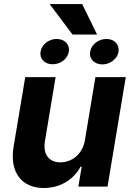

<svg xmlns="http://www.w3.org/2000/svg" viewBox="-20 -930 662 957"><path d="M403.4 -232.2C391.7 -159.1 335.6 -120.7 281.2 -120.7C223.7 -120.7 193.5 -160.9 203.8 -225.1L257.1 -545.5H105.8L47.6 -198.2C27 -70.7 88.4 7.1 198.2 7.1C280.2 7.1 347.7 -35.2 381.4 -99.1H387.1L370.7 0H516L606.9 -545.5H455.6ZM182.2 -672.6C176.1 -637.4 202.1 -609.7 241.8 -609.7C283 -609.7 317.1 -637.4 323.2 -672.6C328.5 -707.4 303.3 -735.8 262.1 -735.8C221.9 -735.8 187.1 -706.7 182.2 -672.6ZM227.3 -909.8 341.6 -757.8H463.8L389.6 -909.8ZM429.3 -671.9C423.3 -637.4 449.2 -609 490.4 -609C530.5 -609 565 -637.4 571 -671.9C576 -706.7 551.1 -735.8 510.7 -735.8C470.5 -735.8 434.3 -707.7 429.3 -671.9Z"/></svg>

Font: Magic Ui Pro
Style: Bold Italic
Weight: 700
Italic angle: -9.39999°
Designer: Stefan Endress, Andreas Faust
Version: Version 1.000;FEAKit 1.0